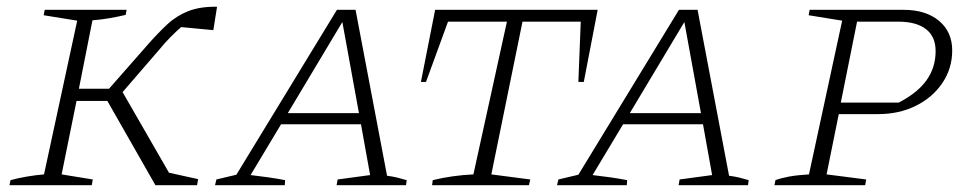

<svg xmlns="http://www.w3.org/2000/svg" viewBox="-20 -547 2855 567"><path d="M8 0 11 -15Q33 -21 59 -25.5Q85 -30 110 -32L208 -486L109 -502L112 -518H354L351 -503Q330 -498 304.5 -493.5Q279 -489 253 -487L213 -285H302L418 -417Q447 -450 474.5 -475.5Q502 -501 537 -514.5Q572 -528 621 -527L610 -458L515 -467Q501 -455 484.5 -438.5Q468 -422 450 -400L342 -275L479 -37L565 -18L562 0H439L297 -249H206L162 -32L254 -17L251 0Z M1123 -28Q1139 -26 1153.5 -22.5Q1168 -19 1181 -15L1179 0H974L977 -17L1073 -30L1046 -180H810L720 -30Q746 -27 771 -23.5Q796 -20 822 -15L821 0H615L619 -17L678 -31L975 -518H1030ZM830 -213H1040L991 -482Z M1745 -518 1704 -305H1688L1695 -483H1523L1431 -32L1546 -17L1542 0H1256L1258 -15Q1315 -29 1378 -32L1477 -483H1303L1238 -305H1223L1265 -518Z M2133 -28Q2149 -26 2163.5 -22.5Q2178 -19 2191 -15L2189 0H1984L1987 -17L2083 -30L2056 -180H1820L1730 -30Q1756 -27 1781 -23.5Q1806 -20 1832 -15L1831 0H1625L1629 -17L1688 -31L1985 -518H2040ZM1840 -213H2050L2001 -482Z M2267 0 2270 -15Q2286 -21 2310 -25.5Q2334 -30 2369 -32L2467 -486L2368 -502L2371 -518H2648Q2714 -518 2753 -485.5Q2792 -453 2792 -398Q2792 -345 2763 -302Q2734 -259 2684.5 -234.5Q2635 -210 2573 -210H2457L2421 -32L2538 -17L2535 0ZM2633 -483H2511L2463 -244H2634Q2690 -273 2716.5 -310.5Q2743 -348 2743 -396Q2743 -439 2714.5 -461Q2686 -483 2633 -483Z"/></svg>

Font: Piazzolla SC ExtraLight
Style: Italic
Weight: 200
Italic angle: -11.3°
Designer: Juan Pablo del Peral
Foundry: Huerta Tipografica
Version: Version 1.330